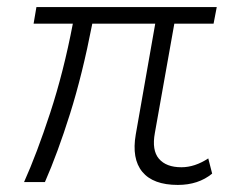

<svg xmlns="http://www.w3.org/2000/svg" viewBox="-20 -515 652 543"><path d="M48 0Q84 -80 122 -196Q160 -312 186 -448H75L83 -495H593L584 -448H473L418 -139Q409 -90 429.5 -66Q450 -42 493 -42Q531 -42 569 -67L580 -24Q541 8 483 8Q413 8 382.5 -29Q352 -66 364 -135L419 -448H241Q213 -304 178 -193Q143 -82 107 0Z"/></svg>

Font: Livvic Light
Style: Italic
Weight: 300
Italic angle: -10°
Designer: Jacques Le Bailly, Baron von Fonthausen
Version: Version 1.001; ttfautohint (v1.8.2)